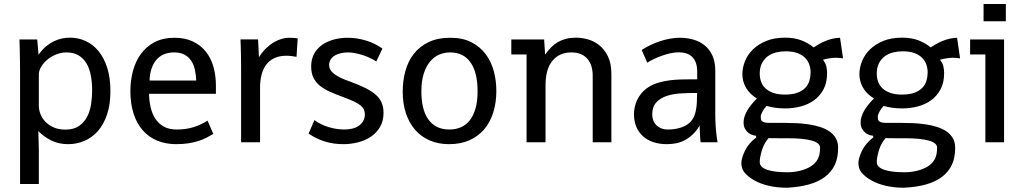

<svg xmlns="http://www.w3.org/2000/svg" viewBox="-20 -692 4982 934"><path d="M77.6 203.1V-351.1Q77.6 -373 77.1 -398.2Q76.7 -423.3 76.2 -445.3Q75.2 -470.7 74.7 -500H161.1L167.5 -425.3Q183.6 -449.2 202.6 -465.3Q221.7 -481.4 241.9 -491.2Q262.2 -501 282.2 -504.9Q302.2 -508.8 320.8 -508.8Q360.4 -508.8 396 -492.7Q431.6 -476.6 458.5 -444.3Q485.4 -412.1 501.2 -363.3Q517.1 -314.5 517.1 -249Q517.1 -183.1 500.7 -134.8Q484.4 -86.4 456.1 -54.4Q427.7 -22.5 390.4 -6.6Q353 9.3 311.5 9.3Q265.6 9.3 229.7 -8.5Q193.8 -26.4 166.5 -54.2L168.9 37.1V203.1ZM298.3 -61.5Q338.9 -61.5 364.3 -79.1Q389.6 -96.7 403.8 -124Q418 -151.4 423.1 -185.3Q428.2 -219.2 428.2 -252Q428.2 -290.5 421.9 -324.5Q415.5 -358.4 400.9 -383.3Q386.2 -408.2 362.3 -422.6Q338.4 -437 303.2 -437Q276.4 -437 252 -426.8Q227.5 -416.5 209.2 -400.9Q190.9 -385.3 179.9 -366.5Q168.9 -347.7 168.9 -330.1V-177.2Q168.9 -157.7 176.8 -137.2Q184.6 -116.7 200.7 -99.9Q216.8 -83 241 -72.3Q265.1 -61.5 298.3 -61.5Z M1017.6 -40.5Q1002 -31.2 984.6 -22.2Q967.3 -13.2 945.8 -6.3Q924.3 0.5 897.7 4.9Q871.1 9.3 837.4 9.3Q786.1 9.3 744.9 -7.8Q703.6 -24.9 674.6 -57.9Q645.5 -90.8 629.9 -138.9Q614.3 -187 614.3 -249Q614.3 -300.8 627 -347.7Q639.6 -394.5 665.8 -430.2Q691.9 -465.8 732.4 -487.1Q772.9 -508.3 828.6 -508.3Q881.3 -508.3 919.4 -489.7Q957.5 -471.2 982.2 -439.7Q1006.8 -408.2 1018.6 -366Q1030.3 -323.7 1030.3 -276.4V-235.8H705.1Q705.6 -202.1 712.6 -170.7Q719.7 -139.2 735.4 -115Q751 -90.8 776.4 -76.4Q801.8 -62 839.4 -62Q884.3 -62 920.7 -73.2Q957 -84.5 989.7 -105ZM826.7 -437Q803.2 -437 783 -429.9Q762.7 -422.9 747.3 -408Q731.9 -393.1 721.9 -370.4Q711.9 -347.7 708.5 -316.4Q708 -314 708 -309.6Q708 -305.2 708 -300.3H934.6Q933.6 -327.1 928.2 -352.1Q922.9 -377 910.6 -395.8Q898.4 -414.6 877.9 -425.8Q857.4 -437 826.7 -437Z M1152.8 -371.6Q1152.8 -377.9 1152.6 -394Q1152.3 -410.2 1152.1 -429.2Q1151.9 -448.2 1151.1 -469Q1150.4 -489.7 1149.9 -500.5H1235.4L1239.7 -413.6Q1255.9 -439.5 1274.9 -457.5Q1293.9 -475.6 1313.2 -486.8Q1332.5 -498 1351.1 -503.2Q1369.6 -508.3 1385.3 -508.3Q1395 -508.3 1406.5 -507.6Q1418 -506.8 1428.2 -505.4L1422.4 -415.5Q1409.2 -418 1397.5 -419.4Q1385.7 -420.9 1373.5 -420.9Q1339.4 -420.9 1314.9 -409.4Q1290.5 -397.9 1275.1 -377.4Q1259.8 -356.9 1252.4 -328.6Q1245.1 -300.3 1245.1 -266.1V0H1152.8Z M1509.8 -107.9Q1524.4 -96.7 1542 -88.1Q1559.6 -79.6 1578.6 -73.7Q1597.7 -67.9 1617.4 -64.9Q1637.2 -62 1655.8 -62Q1675.8 -62 1693.8 -66.4Q1711.9 -70.8 1725.3 -80.1Q1738.8 -89.4 1746.8 -103.3Q1754.9 -117.2 1754.9 -135.7Q1754.9 -148.9 1750 -159.4Q1745.1 -169.9 1733.2 -179.7Q1721.2 -189.5 1700.4 -199Q1679.7 -208.5 1648.4 -220.2Q1613.8 -232.9 1585.2 -245.6Q1556.6 -258.3 1536.4 -274.7Q1516.1 -291 1504.9 -313.7Q1493.7 -336.4 1493.7 -369.1Q1493.7 -404.3 1508.3 -430.7Q1522.9 -457 1547.6 -474.1Q1572.3 -491.2 1604.5 -499.8Q1636.7 -508.3 1671.4 -508.3Q1715.3 -508.3 1759.5 -495.1Q1803.7 -481.9 1840.3 -455.6L1810.5 -393.1Q1794.4 -403.3 1776.9 -411.4Q1759.3 -419.4 1741.2 -425Q1723.1 -430.7 1705.8 -433.8Q1688.5 -437 1673.3 -437Q1654.3 -437 1637.5 -433.1Q1620.6 -429.2 1608.2 -421.6Q1595.7 -414.1 1588.4 -402.6Q1581.1 -391.1 1581.1 -376.5Q1581.1 -362.8 1587.9 -351.6Q1594.7 -340.3 1607.7 -330.8Q1620.6 -321.3 1639.4 -312.5Q1658.2 -303.7 1682.1 -295.4Q1726.6 -279.3 1757.8 -263.7Q1789.1 -248 1808.6 -230.5Q1828.1 -212.9 1836.9 -191.7Q1845.7 -170.4 1845.7 -142.6Q1845.7 -103.5 1828.9 -74.7Q1812 -45.9 1784.7 -27.3Q1757.3 -8.8 1722.2 0.2Q1687 9.3 1649.9 9.3Q1603 9.3 1561.8 -3.2Q1520.5 -15.6 1481 -42Z M2394.5 -250Q2394.5 -192.9 2379.6 -145.3Q2364.7 -97.7 2335.7 -63.2Q2306.6 -28.8 2263.7 -9.8Q2220.7 9.3 2164.6 9.3Q2111.3 9.3 2069.3 -9.3Q2027.3 -27.8 1998.5 -61.5Q1969.7 -95.2 1954.3 -142.1Q1939 -189 1939 -245.6Q1939 -299.3 1952.1 -346.9Q1965.3 -394.5 1993.4 -430.4Q2021.5 -466.3 2065.4 -487.3Q2109.4 -508.3 2170.4 -508.3Q2230.5 -508.3 2272.9 -486.6Q2315.4 -464.8 2342.5 -428.7Q2369.6 -392.6 2382.1 -345.9Q2394.5 -299.3 2394.5 -250ZM2029.8 -246.1Q2029.8 -205.6 2037.6 -171.9Q2045.4 -138.2 2061.8 -113.8Q2078.1 -89.4 2104 -75.7Q2129.9 -62 2166.5 -62Q2195.8 -62 2220.9 -72.5Q2246.1 -83 2264.4 -105.7Q2282.7 -128.4 2293 -163.6Q2303.2 -198.7 2303.2 -248Q2303.2 -339.4 2269 -388.2Q2234.9 -437 2169.4 -437Q2142.1 -437 2116.9 -426.5Q2091.8 -416 2072.3 -392.8Q2052.7 -369.6 2041.3 -333.5Q2029.8 -297.4 2029.8 -246.1Z M2863.3 0V-322.3Q2863.3 -377.4 2836.2 -407.2Q2809.1 -437 2759.8 -437Q2700.7 -437 2667.2 -396.2Q2633.8 -355.5 2633.8 -277.3V0H2541.5V-427.2H2467.3V-500H2627L2631.8 -426.8Q2646.5 -446.8 2661.6 -462.2Q2676.8 -477.5 2694.8 -487.8Q2712.9 -498 2734.4 -503.4Q2755.9 -508.8 2782.2 -508.8Q2809.1 -508.8 2839.1 -500.7Q2869.1 -492.7 2894.8 -472.4Q2920.4 -452.1 2937.3 -418Q2954.1 -383.8 2954.1 -331.1V0Z M3101.6 -448.7Q3121.1 -461.9 3143.8 -472.7Q3166.5 -483.4 3190.7 -491.5Q3214.8 -499.5 3239.3 -503.9Q3263.7 -508.3 3286.6 -508.3Q3321.8 -508.3 3353.3 -499.3Q3384.8 -490.2 3408.4 -470.9Q3432.1 -451.7 3445.8 -421.4Q3459.5 -391.1 3459.5 -348.1V-147Q3459.5 -113.8 3460.9 -86.9Q3462.4 -60.1 3464.8 -40.5Q3467.3 -17.6 3470.7 0H3388.2Q3386.7 -8.3 3385.5 -30.8Q3384.3 -53.2 3383.3 -81.1Q3367.2 -53.7 3348.1 -36.4Q3329.1 -19 3308.6 -8.8Q3288.1 1.5 3266.6 5.4Q3245.1 9.3 3224.1 9.3Q3187.5 9.3 3157.7 -0.7Q3127.9 -10.7 3107.2 -29.8Q3086.4 -48.8 3075.2 -75.7Q3064 -102.5 3064 -136.2Q3064 -152.3 3067.6 -170.4Q3071.3 -188.5 3079.6 -206.1Q3087.9 -223.6 3101.6 -239.7Q3115.2 -255.9 3135.3 -268.6Q3156.7 -282.2 3182.6 -289.8Q3208.5 -297.4 3236.1 -301Q3263.7 -304.7 3291.5 -305.4Q3319.3 -306.2 3345.2 -306.2H3371.6V-342.3Q3371.6 -369.1 3364.7 -387.5Q3357.9 -405.8 3345.7 -416.7Q3333.5 -427.7 3317.4 -432.6Q3301.3 -437.5 3283.2 -437.5Q3263.2 -437.5 3241.7 -432.9Q3220.2 -428.2 3199.7 -420.9Q3179.2 -413.6 3160.9 -404.8Q3142.6 -396 3128.4 -387.2ZM3341.8 -102.5Q3351.1 -113.3 3356.7 -126.5Q3362.3 -139.6 3365.5 -156.2Q3368.7 -172.9 3369.9 -193.4Q3371.1 -213.9 3371.1 -239.7H3356.9Q3323.2 -239.7 3287.4 -237.3Q3251.5 -234.9 3221.4 -224.6Q3191.4 -214.4 3172.1 -193.1Q3152.8 -171.9 3152.8 -134.8Q3152.8 -121.1 3157.2 -108.2Q3161.6 -95.2 3171.1 -85Q3180.7 -74.7 3195.1 -68.4Q3209.5 -62 3230 -62Q3265.1 -62 3294.9 -72.3Q3324.7 -82.5 3341.8 -102.5Z M4003.4 -336.4Q4003.4 -290 3986.1 -257.6Q3968.8 -225.1 3940.2 -204.3Q3911.6 -183.6 3874.8 -174.1Q3837.9 -164.6 3799.3 -164.6Q3750.5 -164.6 3709 -176.8Q3695.3 -161.6 3688 -147.2Q3680.7 -132.8 3680.7 -125Q3680.7 -117.7 3681.6 -112.1Q3682.6 -106.4 3687 -102.5Q3691.4 -98.6 3700 -96.4Q3708.5 -94.2 3723.6 -94.2H3795.4Q3824.2 -94.2 3855 -92.8Q3885.7 -91.3 3914.8 -86.9Q3943.8 -82.5 3969.7 -74.2Q3995.6 -65.9 4015.1 -52.5Q4034.7 -39.1 4045.9 -19.5Q4057.1 0 4057.1 26.9Q4057.1 75.2 4041.3 109.4Q4025.4 143.6 3993.9 167.7Q3962.4 191.9 3915.8 205.1Q3869.1 218.3 3807.6 221.2Q3759.8 221.2 3719.2 211.7Q3678.7 202.1 3649.2 185.3Q3619.6 168.5 3603 148.9Q3586.4 129.4 3586.4 101.6Q3586.4 78.1 3603.5 42Q3620.6 5.9 3659.2 -23.9L3657.7 -31.7Q3649.9 -32.2 3639.4 -35.6Q3628.9 -39.1 3619.6 -46.6Q3610.4 -54.2 3603.8 -66.4Q3597.2 -78.6 3597.2 -96.2Q3597.2 -148.4 3662.1 -212.9Q3626 -234.9 3608.6 -265.9Q3591.3 -296.9 3591.3 -330.6Q3591.3 -362.8 3604.2 -394.8Q3617.2 -426.8 3643.3 -452.1Q3669.4 -477.5 3708.3 -493.2Q3747.1 -508.8 3798.8 -508.8Q3843.8 -508.8 3877.4 -496.1Q3911.1 -483.4 3938 -461.4Q3949.7 -469.2 3963.9 -477.3Q3978 -485.4 3994.4 -492.2Q4010.7 -499 4028.8 -503.4Q4046.9 -507.8 4066.4 -508.3L4081.1 -408.2Q4073.2 -408.7 4066.9 -409.7Q4061 -410.2 4055.4 -410.6Q4049.8 -411.1 4046.9 -411.1Q4032.7 -411.1 4015.6 -408.4Q3998.5 -405.8 3983.4 -401.4Q3996.6 -384.3 4000 -368.2Q4003.4 -352.1 4003.4 -336.4ZM3809.6 146Q3843.8 146 3873 138.4Q3902.3 130.9 3923.8 117.7Q3945.3 104.5 3957.3 83.5Q3969.2 62.5 3969.2 25.9Q3969.2 3.4 3929.2 -8.1Q3889.2 -19.5 3812 -19.5Q3789.1 -19.5 3765.9 -19.5Q3742.7 -19.5 3718.8 -20Q3696.8 4.4 3686.3 39.3Q3675.8 74.2 3675.8 96.2Q3675.8 121.1 3710.9 133.5Q3746.1 146 3809.6 146ZM3675.8 -334Q3675.8 -311.5 3683.1 -292.7Q3690.4 -273.9 3705.6 -260.5Q3720.7 -247.1 3743.7 -239.5Q3766.6 -231.9 3798.3 -231.9Q3835.4 -231.9 3859.9 -241.2Q3884.3 -250.5 3898.2 -265.6Q3912.1 -280.8 3917.7 -300.3Q3923.3 -319.8 3923.3 -339.8Q3923.3 -358.9 3917.2 -377.2Q3911.1 -395.5 3897 -410.2Q3882.8 -424.8 3859.4 -433.6Q3835.9 -442.4 3801.3 -442.4Q3777.3 -442.4 3754.9 -436.8Q3732.4 -431.2 3714.8 -418.2Q3697.3 -405.3 3686.5 -384.5Q3675.8 -363.8 3675.8 -334Z M4572.8 -336.4Q4572.8 -290 4555.4 -257.6Q4538.1 -225.1 4509.5 -204.3Q4481 -183.6 4444.1 -174.1Q4407.2 -164.6 4368.7 -164.6Q4319.8 -164.6 4278.3 -176.8Q4264.6 -161.6 4257.3 -147.2Q4250 -132.8 4250 -125Q4250 -117.7 4251 -112.1Q4252 -106.4 4256.3 -102.5Q4260.7 -98.6 4269.3 -96.4Q4277.8 -94.2 4293 -94.2H4364.7Q4393.6 -94.2 4424.3 -92.8Q4455.1 -91.3 4484.1 -86.9Q4513.2 -82.5 4539.1 -74.2Q4564.9 -65.9 4584.5 -52.5Q4604 -39.1 4615.2 -19.5Q4626.5 0 4626.5 26.9Q4626.5 75.2 4610.6 109.4Q4594.7 143.6 4563.2 167.7Q4531.7 191.9 4485.1 205.1Q4438.5 218.3 4377 221.2Q4329.1 221.2 4288.6 211.7Q4248 202.1 4218.5 185.3Q4189 168.5 4172.4 148.9Q4155.8 129.4 4155.8 101.6Q4155.8 78.1 4172.9 42Q4189.9 5.9 4228.5 -23.9L4227.1 -31.7Q4219.2 -32.2 4208.7 -35.6Q4198.2 -39.1 4189 -46.6Q4179.7 -54.2 4173.1 -66.4Q4166.5 -78.6 4166.5 -96.2Q4166.5 -148.4 4231.4 -212.9Q4195.3 -234.9 4178 -265.9Q4160.6 -296.9 4160.6 -330.6Q4160.6 -362.8 4173.6 -394.8Q4186.5 -426.8 4212.6 -452.1Q4238.8 -477.5 4277.6 -493.2Q4316.4 -508.8 4368.2 -508.8Q4413.1 -508.8 4446.8 -496.1Q4480.5 -483.4 4507.3 -461.4Q4519 -469.2 4533.2 -477.3Q4547.4 -485.4 4563.7 -492.2Q4580.1 -499 4598.1 -503.4Q4616.2 -507.8 4635.7 -508.3L4650.4 -408.2Q4642.6 -408.7 4636.2 -409.7Q4630.4 -410.2 4624.8 -410.6Q4619.1 -411.1 4616.2 -411.1Q4602.1 -411.1 4585 -408.4Q4567.9 -405.8 4552.7 -401.4Q4565.9 -384.3 4569.3 -368.2Q4572.8 -352.1 4572.8 -336.4ZM4378.9 146Q4413.1 146 4442.4 138.4Q4471.7 130.9 4493.2 117.7Q4514.6 104.5 4526.6 83.5Q4538.6 62.5 4538.6 25.9Q4538.6 3.4 4498.5 -8.1Q4458.5 -19.5 4381.3 -19.5Q4358.4 -19.5 4335.2 -19.5Q4312 -19.5 4288.1 -20Q4266.1 4.4 4255.6 39.3Q4245.1 74.2 4245.1 96.2Q4245.1 121.1 4280.3 133.5Q4315.4 146 4378.9 146ZM4245.1 -334Q4245.1 -311.5 4252.4 -292.7Q4259.8 -273.9 4274.9 -260.5Q4290 -247.1 4313 -239.5Q4335.9 -231.9 4367.7 -231.9Q4404.8 -231.9 4429.2 -241.2Q4453.6 -250.5 4467.5 -265.6Q4481.4 -280.8 4487.1 -300.3Q4492.7 -319.8 4492.7 -339.8Q4492.7 -358.9 4486.6 -377.2Q4480.5 -395.5 4466.3 -410.2Q4452.1 -424.8 4428.7 -433.6Q4405.3 -442.4 4370.6 -442.4Q4346.7 -442.4 4324.2 -436.8Q4301.8 -431.2 4284.2 -418.2Q4266.6 -405.3 4255.9 -384.5Q4245.1 -363.8 4245.1 -334Z M4864.3 0H4773.4V-427.2H4699.2V-500H4864.3ZM4873 -672.4V-588.4H4764.6V-672.4Z"/></svg>

Font: Shanti
Style: Regular
Weight: 400
Designer: vernon adams
Foundry: vernon adams
Version: Version 1.000